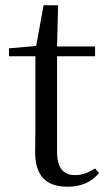

<svg xmlns="http://www.w3.org/2000/svg" viewBox="-20 -692 407 727"><path d="M236 15C288 15 327 -3 355 -37L340 -54C313 -38 294 -29 264 -29C220 -29 196 -56 196 -118V-479H340V-516H196L200 -672H145L117 -518L14 -509V-479H114V-207C114 -171 113 -150 113 -118C113 -28 152 15 236 15Z"/></svg>

Font: NameLogos Serif 2
Style: Regular
Weight: 500
Version: Version 0.1